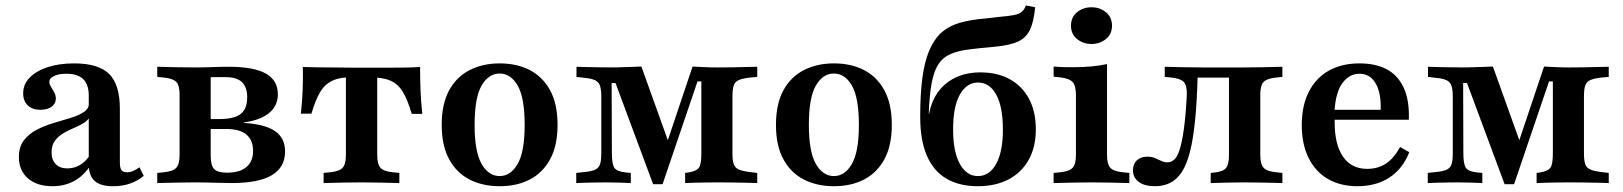

<svg xmlns="http://www.w3.org/2000/svg" viewBox="-20 -655 5806 687"><path d="M297.6 -208.1V-312.9Q297.6 -352.4 277.8 -371.8Q258.1 -391.1 217.7 -391.1Q190.3 -391.1 173.4 -383.1Q156.5 -375 156.5 -362.1Q156.5 -354 162.5 -344.4Q168.5 -334.7 174.2 -324.2Q179.8 -313.7 179.8 -301.6Q179.8 -283.9 164.5 -273Q149.2 -262.1 124.2 -262.1Q96 -262.1 79.4 -277.8Q62.9 -293.5 62.9 -321Q62.9 -353.2 85.9 -377Q108.9 -400.8 150 -414.5Q191.1 -428.2 245.2 -428.2Q332.3 -428.2 370.6 -390.3Q408.9 -352.4 408.9 -266.1V-208.1ZM167.7 11.3Q112.1 11.3 79.8 -16.9Q47.6 -45.2 47.6 -92.7Q47.6 -129.8 65.7 -153.2Q83.9 -176.6 112.1 -191.1Q140.3 -205.6 172.2 -214.9Q204 -224.2 232.7 -233.1Q261.3 -241.9 279.8 -254Q298.4 -266.1 298.4 -286.3L302.4 -240.3Q296.8 -225.8 281 -215.7Q265.3 -205.6 245.6 -197.6Q225.8 -189.5 207.3 -178.6Q188.7 -167.7 176.6 -151.6Q164.5 -135.5 164.5 -109.7Q164.5 -83.1 179.4 -67.7Q194.4 -52.4 221 -52.4Q246 -52.4 267.3 -65.3Q288.7 -78.2 304.8 -104.8L305.6 -66.1Q280.6 -26.6 246 -7.7Q211.3 11.3 167.7 11.3ZM408.9 -73.4Q408.9 -54 414.5 -46.4Q420.2 -38.7 433.9 -38.7Q446 -38.7 456.9 -43.5Q467.7 -48.4 479 -56.5L494.4 -25.8Q473.4 -8.1 446 1.6Q418.5 11.3 384.7 11.3Q339.5 11.3 318.5 -7.7Q297.6 -26.6 297.6 -66.9V-208.1H408.9Z M678.2 -2.4Q640.3 -2.4 608.9 -1.6Q577.4 -0.8 542.7 0V-36.3L566.9 -38.7Q599.2 -41.9 610.9 -54.8Q622.6 -67.7 622.6 -100V-316.1Q622.6 -349.2 610.9 -361.7Q599.2 -374.2 566.9 -377.4L542.7 -379.8V-416.1Q576.6 -415.3 608.1 -414.5Q639.5 -413.7 678.2 -413.7Q708.9 -413.7 739.1 -414.9Q769.4 -416.1 798.4 -416.1Q887.9 -416.1 931 -391.9Q974.2 -367.7 974.2 -317.7Q974.2 -276.6 943.1 -250.8Q912.1 -225 852.4 -216.9V-215.3Q928.2 -210.5 964.1 -185.9Q1000 -161.3 1000 -112.9Q1000 -56.5 952.8 -28.2Q905.6 0 809.7 0Q782.3 0 746.8 -1.2Q711.3 -2.4 679 -2.4ZM733.9 -102.4Q733.9 -75.8 739.1 -61.7Q744.4 -47.6 758.1 -42.3Q771.8 -37.1 796.8 -37.1H791.1Q837.9 -37.1 861.7 -57.3Q885.5 -77.4 885.5 -115.3Q885.5 -154 861.3 -173.8Q837.1 -193.5 788.7 -193.5H707.3V-229H764.5Q818.5 -229 841.5 -247.6Q864.5 -266.1 864.5 -306.5Q864.5 -342.7 846 -360.9Q827.4 -379 787.1 -379H727.4L733.9 -383.9Z M1273.4 -2.4Q1235.5 -2.4 1204 -1.6Q1172.6 -0.8 1137.9 0V-36.3L1162.1 -38.7Q1194.4 -41.9 1206 -54.8Q1217.7 -67.7 1217.7 -100V-208.1H1329.8V-100Q1329.8 -67.7 1341.1 -54.8Q1352.4 -41.9 1384.7 -38.7L1408.9 -36.3V0Q1375 -0.8 1343.5 -1.6Q1312.1 -2.4 1273.4 -2.4ZM1241.9 -379Q1197.6 -379 1170.6 -366.9Q1143.5 -354.8 1126.2 -326.6Q1108.9 -298.4 1094.4 -248.4H1056.5Q1061.3 -291.1 1062.9 -332.7Q1064.5 -374.2 1063.7 -415.3Q1089.5 -414.5 1115.7 -414.1Q1141.9 -413.7 1167.7 -413.7L1241.9 -412.9H1305.6H1379.8Q1405.6 -412.9 1431.9 -413.3Q1458.1 -413.7 1483.1 -415.3Q1483.1 -373.4 1484.7 -331.9Q1486.3 -290.3 1491.1 -247.6H1453.2Q1438.7 -297.6 1421.4 -326.2Q1404 -354.8 1377 -366.5Q1350 -378.2 1305.6 -378.2ZM1217.7 -208.1V-388.7H1329.8V-208.1Z M1767.7 11.3Q1707.3 11.3 1660.5 -12.5Q1613.7 -36.3 1587.1 -85.1Q1560.5 -133.9 1560.5 -208.1Q1560.5 -283.1 1587.1 -331.9Q1613.7 -380.6 1660.9 -404.4Q1708.1 -428.2 1767.7 -428.2Q1829 -428.2 1875.4 -404.4Q1921.8 -380.6 1948.4 -331.9Q1975 -283.1 1975 -208.1Q1975 -133.9 1948.4 -85.1Q1921.8 -36.3 1875.4 -12.5Q1829 11.3 1767.7 11.3ZM1767.7 -25Q1807.3 -25 1832.3 -68.5Q1857.3 -112.1 1857.3 -208.1Q1857.3 -305.6 1832.3 -348.8Q1807.3 -391.9 1767.7 -391.9Q1728.2 -391.9 1703.2 -348.8Q1678.2 -305.6 1678.2 -208.1Q1678.2 -112.1 1703.2 -68.5Q1728.2 -25 1767.7 -25Z M2169.4 -105.6Q2169.4 -68.5 2178.2 -54.8Q2187.1 -41.1 2219.4 -37.9L2237.1 -36.3V0Q2222.6 -0.8 2197.6 -1.6Q2172.6 -2.4 2150.8 -2.4Q2133.1 -2.4 2112.5 -2Q2091.9 -1.6 2073.4 -1.2Q2054.8 -0.8 2041.9 0V-36.3L2071.8 -39.5Q2096.8 -41.9 2109.7 -48Q2122.6 -54 2127 -67.3Q2131.5 -80.6 2131.5 -105.6V-310.5Q2131.5 -335.5 2126.6 -348.8Q2121.8 -362.1 2108.9 -368.1Q2096 -374.2 2070.2 -376.6L2042.7 -379.8V-416.1Q2058.9 -415.3 2082.7 -414.9Q2106.5 -414.5 2132.7 -414.1Q2158.9 -413.7 2182.3 -413.7H2179Q2206.5 -414.5 2230.6 -415.3Q2254.8 -416.1 2275 -416.9L2381.5 -120.2L2350 -95.2L2458.1 -416.9Q2475.8 -416.1 2498 -414.9Q2520.2 -413.7 2544.4 -413.7H2550Q2573.4 -413.7 2599.6 -414.1Q2625.8 -414.5 2649.6 -415.3Q2673.4 -416.1 2689.5 -416.1V-379.8L2662.1 -377.4Q2636.3 -374.2 2623.4 -368.5Q2610.5 -362.9 2605.6 -349.6Q2600.8 -336.3 2600.8 -310.5V-105.6Q2600.8 -80.6 2605.6 -67.3Q2610.5 -54 2623.8 -48.4Q2637.1 -42.7 2662.1 -39.5L2689.5 -36.3V0Q2673.4 -0.8 2649.6 -1.2Q2625.8 -1.6 2599.6 -2Q2573.4 -2.4 2550 -2.4H2545.2H2543.5Q2525 -2.4 2504 -2Q2483.1 -1.6 2464.1 -1.2Q2445.2 -0.8 2431.5 0V-36.3L2443.5 -37.9Q2472.6 -42.7 2481 -55.2Q2489.5 -67.7 2489.5 -105.6V-363.7H2475.8L2350.8 4H2316.9L2182.3 -358.1H2168.5Z M2963.7 11.3Q2903.2 11.3 2856.5 -12.5Q2809.7 -36.3 2783.1 -85.1Q2756.5 -133.9 2756.5 -208.1Q2756.5 -283.1 2783.1 -331.9Q2809.7 -380.6 2856.9 -404.4Q2904 -428.2 2963.7 -428.2Q3025 -428.2 3071.4 -404.4Q3117.7 -380.6 3144.4 -331.9Q3171 -283.1 3171 -208.1Q3171 -133.9 3144.4 -85.1Q3117.7 -36.3 3071.4 -12.5Q3025 11.3 2963.7 11.3ZM2963.7 -25Q3003.2 -25 3028.2 -68.5Q3053.2 -112.1 3053.2 -208.1Q3053.2 -305.6 3028.2 -348.8Q3003.2 -391.9 2963.7 -391.9Q2924.2 -391.9 2899.2 -348.8Q2874.2 -305.6 2874.2 -208.1Q2874.2 -112.1 2899.2 -68.5Q2924.2 -25 2963.7 -25Z M3478.2 11.3Q3413.7 11.3 3367.3 -15.3Q3321 -41.9 3296.8 -97.2Q3272.6 -152.4 3272.6 -236.3Q3272.6 -316.9 3280.2 -375Q3287.9 -433.1 3304 -471.8Q3320.2 -510.5 3343.5 -533.9Q3366.1 -555.6 3397.2 -567.7Q3428.2 -579.8 3479.8 -586.3Q3498.4 -587.9 3515.7 -589.9Q3533.1 -591.9 3550 -594Q3566.9 -596 3584.7 -597.6Q3605.6 -600 3618.1 -603.6Q3630.6 -607.3 3638.3 -614.9Q3646 -622.6 3650.8 -635.5L3683.9 -629Q3679 -577.4 3665.3 -548.4Q3651.6 -519.4 3622.2 -506Q3592.7 -492.7 3540.3 -487.9Q3527.4 -486.3 3512.5 -485.1Q3497.6 -483.9 3482.7 -482.3Q3467.7 -480.6 3454 -479Q3410.5 -474.2 3382.3 -462.1Q3354 -450 3337.9 -425.4Q3321.8 -400.8 3313.7 -358.1Q3305.6 -315.3 3303.2 -248.4H3312.1L3302.4 -235.5Q3309.7 -287.1 3334.3 -322.6Q3358.9 -358.1 3398 -377Q3437.1 -396 3488.7 -396Q3548.4 -396 3592.7 -371.8Q3637.1 -347.6 3661.7 -302Q3686.3 -256.5 3686.3 -191.9Q3686.3 -128.2 3660.5 -82.7Q3634.7 -37.1 3588.3 -12.9Q3541.9 11.3 3478.2 11.3ZM3479 -25Q3520.2 -25 3544.4 -68.5Q3568.5 -112.1 3568.5 -191.9Q3568.5 -272.6 3544.8 -316.1Q3521 -359.7 3479.8 -359.7Q3438.7 -359.7 3414.5 -316.5Q3390.3 -273.4 3390.3 -191.9Q3390.3 -112.1 3414.5 -68.5Q3438.7 -25 3479 -25Z M3829.8 -208.1V-314.5Q3829.8 -348.4 3818.1 -361.3Q3806.5 -374.2 3773.4 -378.2L3750 -380.6V-416.9Q3767.7 -415.3 3783.5 -414.9Q3799.2 -414.5 3818.5 -414.5Q3854.8 -414.5 3885.5 -417.3Q3916.1 -420.2 3941.1 -425.8V-416.9V-208.1ZM3885.5 -2.4Q3847.6 -2.4 3816.1 -1.6Q3784.7 -0.8 3750 0V-36.3L3774.2 -38.7Q3806.5 -41.9 3818.1 -54.8Q3829.8 -67.7 3829.8 -100V-208.1H3941.1V-100Q3941.1 -67.7 3952.8 -54.8Q3964.5 -41.9 3996.8 -38.7L4021 -36.3V0Q3987.1 -0.8 3955.6 -1.6Q3924.2 -2.4 3885.5 -2.4ZM3885.5 -497.6Q3855.6 -497.6 3833.9 -515.3Q3812.1 -533.1 3812.1 -562.9Q3812.1 -593.5 3833.9 -611.3Q3855.6 -629 3885.5 -629Q3915.3 -629 3937.1 -611.3Q3958.9 -593.5 3958.9 -562.9Q3958.9 -533.1 3937.1 -515.3Q3915.3 -497.6 3885.5 -497.6Z M4433.1 -2.4Q4399.2 -2.4 4371 -1.6Q4342.7 -0.8 4312.1 0V-36.3L4327.4 -37.9Q4356.5 -41.1 4366.9 -54Q4377.4 -66.9 4377.4 -100V-208.1H4489.5V-100Q4489.5 -67.7 4501.2 -54.8Q4512.9 -41.9 4545.2 -38.7L4568.5 -36.3V0Q4534.7 -0.8 4503.2 -1.6Q4471.8 -2.4 4433.1 -2.4ZM4112.1 11.3Q4075.8 11.3 4054.8 -4Q4033.9 -19.4 4033.9 -46Q4033.9 -68.5 4048 -81.5Q4062.1 -94.4 4084.7 -94.4Q4100.8 -94.4 4112.5 -89.5Q4124.2 -84.7 4134.7 -79.4Q4145.2 -74.2 4157.3 -74.2Q4170.2 -74.2 4181 -83.5Q4191.9 -92.7 4200.4 -118.1Q4208.9 -143.5 4215.7 -191.1Q4222.6 -238.7 4226.6 -316.1Q4227.4 -349.2 4215.7 -361.7Q4204 -374.2 4171.8 -377.4L4147.6 -379.8V-416.1Q4181.5 -415.3 4212.9 -414.5Q4244.4 -413.7 4283.1 -413.7H4288.7H4433.1Q4471.8 -413.7 4503.2 -414.5Q4534.7 -415.3 4568.5 -416.1V-379.8L4545.2 -377.4Q4512.9 -374.2 4501.2 -361.7Q4489.5 -349.2 4489.5 -316.1V-208.1H4377.4V-384.7L4386.3 -377.4H4258.1L4265.3 -383.1Q4262.9 -290.3 4256 -223Q4249.2 -155.6 4237.5 -110.5Q4225.8 -65.3 4208.1 -38.7Q4190.3 -12.1 4166.5 -0.4Q4142.7 11.3 4112.1 11.3Z M4837.1 11.3Q4775.8 11.3 4731 -14.9Q4686.3 -41.1 4662.1 -90.3Q4637.9 -139.5 4637.9 -207.3Q4637.9 -277.4 4663.3 -327Q4688.7 -376.6 4735.1 -402.4Q4781.5 -428.2 4844.4 -428.2Q4901.6 -428.2 4941.5 -407.3Q4981.5 -386.3 5002.4 -341.5Q5023.4 -296.8 5021 -226.6H4717.7L4716.1 -262.1H4920.2Q4921.8 -300 4913.7 -329Q4905.6 -358.1 4888.3 -374.6Q4871 -391.1 4843.5 -391.1Q4808.9 -391.1 4783.9 -358.5Q4758.9 -325.8 4754.8 -254.8L4756.5 -251.6Q4755.6 -244.4 4755.6 -236.3Q4755.6 -228.2 4755.6 -216.9Q4755.6 -137.9 4785.5 -94.4Q4815.3 -50.8 4871.8 -50.8Q4911.3 -50.8 4939.9 -70.2Q4968.5 -89.5 4989.5 -129L5022.6 -110.5Q4999.2 -50.8 4951.6 -19.8Q4904 11.3 4837.1 11.3Z M5216.1 -105.6Q5216.1 -68.5 5225 -54.8Q5233.9 -41.1 5266.1 -37.9L5283.9 -36.3V0Q5269.4 -0.8 5244.4 -1.6Q5219.4 -2.4 5197.6 -2.4Q5179.8 -2.4 5159.3 -2Q5138.7 -1.6 5120.2 -1.2Q5101.6 -0.8 5088.7 0V-36.3L5118.5 -39.5Q5143.5 -41.9 5156.5 -48Q5169.4 -54 5173.8 -67.3Q5178.2 -80.6 5178.2 -105.6V-310.5Q5178.2 -335.5 5173.4 -348.8Q5168.5 -362.1 5155.6 -368.1Q5142.7 -374.2 5116.9 -376.6L5089.5 -379.8V-416.1Q5105.6 -415.3 5129.4 -414.9Q5153.2 -414.5 5179.4 -414.1Q5205.6 -413.7 5229 -413.7H5225.8Q5253.2 -414.5 5277.4 -415.3Q5301.6 -416.1 5321.8 -416.9L5428.2 -120.2L5396.8 -95.2L5504.8 -416.9Q5522.6 -416.1 5544.8 -414.9Q5566.9 -413.7 5591.1 -413.7H5596.8Q5620.2 -413.7 5646.4 -414.1Q5672.6 -414.5 5696.4 -415.3Q5720.2 -416.1 5736.3 -416.1V-379.8L5708.9 -377.4Q5683.1 -374.2 5670.2 -368.5Q5657.3 -362.9 5652.4 -349.6Q5647.6 -336.3 5647.6 -310.5V-105.6Q5647.6 -80.6 5652.4 -67.3Q5657.3 -54 5670.6 -48.4Q5683.9 -42.7 5708.9 -39.5L5736.3 -36.3V0Q5720.2 -0.8 5696.4 -1.2Q5672.6 -1.6 5646.4 -2Q5620.2 -2.4 5596.8 -2.4H5591.9H5590.3Q5571.8 -2.4 5550.8 -2Q5529.8 -1.6 5510.9 -1.2Q5491.9 -0.8 5478.2 0V-36.3L5490.3 -37.9Q5519.4 -42.7 5527.8 -55.2Q5536.3 -67.7 5536.3 -105.6V-363.7H5522.6L5397.6 4H5363.7L5229 -358.1H5215.3Z"/></svg>

Font: Playfair 9pt
Style: Bold
Weight: 700
Designer: Claus Eggers Sørensen
Foundry: Claus Eggers Sørensen
Version: Version 2.203